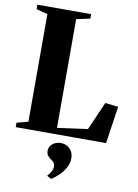

<svg xmlns="http://www.w3.org/2000/svg" viewBox="-106 -812 824 1147"><g transform="rotate(10 306.0 -238.0)"><path d="M25 0V-27L94 -45V-698L25.5 -716V-743H351.5V-716L268.5 -698V-38.5L452 -63.5L527 -235L606.5 -226L573 0ZM384.5 126Q384.5 157.5 368 185.8Q351.5 214 328.8 235.2Q306 256.5 287.5 267.5H286.5L262 254.5V250Q275.5 238 283.2 222Q291 206 291 194.5Q291 179.5 285.5 171Q280 162.5 264.5 152.5Q252.5 144.5 244.8 133.2Q237 122 237 107Q237 87 247.8 73.5Q258.5 60 274.2 53.2Q290 46.5 304.5 46.5H307.5Q340 46.5 362.5 68.8Q385 91 384.5 126Z"/></g></svg>

Font: Merriweather 120pt ExtraBold
Style: Regular
Weight: 800
Version: Version 2.100